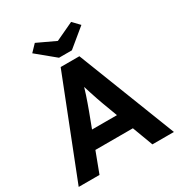

<svg xmlns="http://www.w3.org/2000/svg" viewBox="-208 -1050 1112 1191"><g transform="rotate(-30 348.0 -455.0)"><path d="M7 0 282 -700H416L689 0H535L394 -377Q388 -393 379.5 -418Q371 -443 362 -471Q353 -499 345 -524.5Q337 -550 333 -567H360Q354 -545 346.5 -520.5Q339 -496 331 -470.5Q323 -445 314 -421Q305 -397 297 -374L156 0ZM135 -147 184 -267H505L555 -147ZM302 -755 172 -862 218 -910 348 -849 478 -910 524 -862 394 -755Z"/></g></svg>

Font: Mach SemiBold
Style: Regular
Weight: 600
Version: Version 1.002